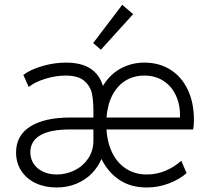

<svg xmlns="http://www.w3.org/2000/svg" viewBox="-20 -789 892 816"><path d="M48.3 -141.1Q48.3 -213.4 108.9 -251.5Q169.4 -289.6 279.8 -289.6H377V-316.4Q377 -360.8 370.6 -391.6Q364.3 -422.4 338.4 -445.1Q312.5 -467.8 258.8 -467.8Q216.8 -467.8 172.4 -454.1Q127.9 -440.4 102.1 -419.4L79.1 -470.7Q108.9 -493.2 159.4 -508.1Q210 -522.9 260.7 -522.9Q387.7 -522.9 417.5 -423.8Q446.3 -472.2 492.4 -497.6Q538.6 -522.9 594.2 -522.9Q655.8 -522.9 703.4 -493.4Q751 -463.9 777.6 -408.7Q804.2 -353.5 804.2 -278.3Q804.2 -252.9 800.8 -238.8H432.6Q436.5 -178.7 459.2 -135.5Q481.9 -92.3 519.3 -69.8Q556.6 -47.4 603.5 -47.4Q645 -47.4 683.1 -63.2Q721.2 -79.1 750.5 -106L772.9 -53.2Q742.7 -26.4 697.5 -9.3Q652.3 7.8 604 7.8Q536.6 7.8 488.5 -23.7Q440.4 -55.2 411.1 -113.3Q397 -79.6 370.4 -52.2Q343.8 -24.9 305.4 -8.5Q267.1 7.8 220.2 7.8Q170.9 7.8 131.8 -10.5Q92.8 -28.8 70.6 -62.7Q48.3 -96.7 48.3 -141.1ZM221.7 -47.4Q260.3 -47.4 296.1 -64.7Q332 -82 354.5 -115Q377 -147.9 377 -191.9V-238.8H277.8Q192.9 -238.8 150.9 -213.9Q108.9 -189 108.9 -142.1Q108.9 -113.8 123.5 -92.3Q138.2 -70.8 163.8 -59.1Q189.5 -47.4 221.7 -47.4ZM745.1 -289.6Q746.6 -340.8 728.5 -381.3Q710.4 -421.9 675.5 -444.8Q640.6 -467.8 592.8 -467.8Q549.8 -467.8 515.1 -447.3Q480.5 -426.8 458.7 -386.5Q437 -346.2 432.6 -289.6ZM376 -606 499.5 -768.6 545.9 -729 408.7 -577.6Z"/></svg>

Font: Reddit Sans Light
Style: Regular
Weight: 300
Designer: Stephen Hutchings
Foundry: Reddit
Version: Version 1.013